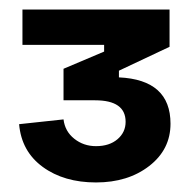

<svg xmlns="http://www.w3.org/2000/svg" viewBox="-20 -720 403 402"><path d="M20 -460 113 -470Q116 -445 135.5 -429.5Q155 -414 181 -414Q209 -414 226 -428.5Q243 -443 243 -465Q243 -510 179 -510H113V-576L198 -612V-626H27V-700H335V-622L229 -572V-558Q337 -553 337 -461Q337 -407 292.5 -372.5Q248 -338 181 -338Q114 -338 69.5 -370.5Q25 -403 20 -460Z"/></svg>

Font: Rootstock Sans Headline
Style: Bold
Weight: 700
Designer: Florian Karsten
Foundry: Florian Karsten
Version: Version 2.000;FEAKit 1.0